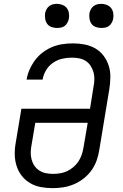

<svg xmlns="http://www.w3.org/2000/svg" viewBox="-20 -968 640 996"><path d="M254 8Q222 8 192 2.5Q162 -3 136.5 -18Q111 -33 93 -56Q75 -79 66 -107.5Q57 -136 56.5 -167Q56 -198 62 -230L91 -404H447L465 -517Q469 -537 469.5 -556.5Q470 -576 465 -593.5Q460 -611 450 -626.5Q440 -642 424.5 -652Q409 -662 390 -665.5Q371 -669 352 -669Q327 -669 301.5 -663Q276 -657 254 -641.5Q232 -626 218.5 -603Q205 -580 201 -555H118Q122 -581 133.5 -607Q145 -633 162 -656Q179 -679 202.5 -696.5Q226 -714 251.5 -724.5Q277 -735 304.5 -739Q332 -743 359 -743Q390 -743 420 -737Q450 -731 475 -716.5Q500 -702 517.5 -678.5Q535 -655 544 -627Q553 -599 552.5 -567.5Q552 -536 547 -505L495 -190Q491 -163 481.5 -136Q472 -109 455 -85Q438 -61 414.5 -42.5Q391 -24 364 -12.5Q337 -1 309 3.5Q281 8 254 8ZM255 -66Q273 -66 292 -69Q311 -72 328 -80Q345 -88 361 -101.5Q377 -115 387.5 -131.5Q398 -148 404 -166Q410 -184 413 -202L435 -331H163L144 -218Q140 -198 139.5 -179Q139 -160 143.5 -142Q148 -124 158 -109Q168 -94 183 -84Q198 -74 216.5 -70Q235 -66 255 -66ZM505 -823Q491 -823 477 -828Q463 -833 455 -844Q447 -855 444.5 -870Q442 -885 444 -900Q446 -910 451.5 -920Q457 -930 465.5 -936.5Q474 -943 484.5 -945.5Q495 -948 506 -948Q520 -948 534 -942.5Q548 -937 556.5 -926Q565 -915 567.5 -900Q570 -885 567 -870Q565 -860 559.5 -850Q554 -840 545.5 -833.5Q537 -827 526.5 -825Q516 -823 505 -823ZM275 -823Q261 -823 247 -828Q233 -833 225 -844Q217 -855 214.5 -870Q212 -885 214 -900Q216 -910 221.5 -920Q227 -930 235.5 -936.5Q244 -943 254.5 -945.5Q265 -948 276 -948Q290 -948 304 -942.5Q318 -937 326.5 -926Q335 -915 337.5 -900Q340 -885 337 -870Q335 -860 329.5 -850Q324 -840 315.5 -833.5Q307 -827 296.5 -825Q286 -823 275 -823Z"/></svg>

Font: Iosevka Aile Oblique
Style: Regular
Weight: 400
Italic angle: -9°
Designer: Belleve Invis
Foundry: Belleve Invis
Version: Version 31.1.0; ttfautohint (v1.8.4)